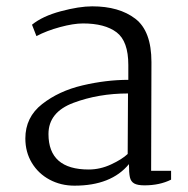

<svg xmlns="http://www.w3.org/2000/svg" viewBox="-20 -575 594 606"><path d="M458 -379 457 -36H520V-8Q484 10 436 10Q414 10 403.5 4Q393 -2 390 -15.5Q387 -29 387 -57Q331 11 215 11Q172 11 136.5 -8Q101 -27 80.5 -61Q60 -95 60 -138Q60 -205 113 -246.5Q166 -288 240.5 -305.5Q315 -323 385 -323V-370Q385 -445 348 -473Q311 -501 242 -501Q212 -501 169.5 -489.5Q127 -478 95 -461L81 -497Q114 -524 172 -539.5Q230 -555 271 -555Q356 -555 407 -516Q458 -477 458 -379ZM133 -152Q133 -40 260 -40Q296 -40 330.5 -56Q365 -72 383 -89L384 -280Q291 -280 212 -250.5Q133 -221 133 -152Z"/></svg>

Font: Martel Light
Style: Regular
Weight: 300
Designer: Dan Reynolds
Foundry: Dan Reynolds
Version: Version 1.001; ttfautohint (v1.1) -l 5 -r 5 -G 72 -x 0 -D la